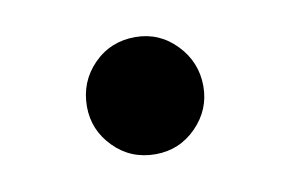

<svg xmlns="http://www.w3.org/2000/svg" viewBox="-35 -201 405 268"><g transform="rotate(-10 167.5 -67.0)"><path d="M168 15.6Q132.8 15.6 108.9 -8.8Q85 -33.2 85 -66.4Q85 -101.6 108.9 -126Q132.8 -150.4 168 -150.4Q202.1 -150.4 226.1 -125.5Q250 -100.6 250 -66.4Q250 -33.2 226.1 -8.8Q202.1 15.6 168 15.6Z"/></g></svg>

Font: Bpmf Zihi Serif Bold
Style: Bold
Weight: 700
Foundry: But Ko
Version: Version 1.320